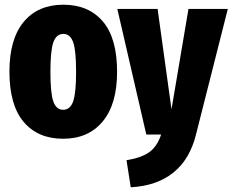

<svg xmlns="http://www.w3.org/2000/svg" viewBox="-20 -571 987 815"><path d="M477 -266Q477 -129 416 -55.5Q355 18 248 18Q141 18 80.5 -53.5Q20 -125 20 -267Q20 -405 80.5 -478Q141 -551 249 -551Q356 -551 416.5 -480Q477 -409 477 -266ZM194 -267Q194 -175 206.5 -140Q219 -105 248 -105Q278 -105 290.5 -140.5Q303 -176 303 -266Q303 -357 290.5 -392Q278 -427 249 -427Q219 -427 206.5 -391.5Q194 -356 194 -267ZM812 0Q786 105 716 161.5Q646 218 535 224L517 109Q580 99 613.5 75Q647 51 664 0H601L478 -533H649L708 -107L780 -533H947Z"/></svg>

Font: Fira Sans Extra Condensed ExtraBold
Style: Regular
Weight: 800
Width: 1
Designer: Carrois Corporate & Edenspiekermann AG
Foundry: Carrois Corporate GbR & Edenspiekermann AG
Version: Version 4.203